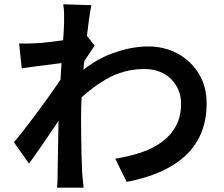

<svg xmlns="http://www.w3.org/2000/svg" viewBox="-20 -826 1040 893"><path d="M516 -88Q581 -98 637 -117Q693 -136 734.5 -167Q776 -198 799.5 -242.5Q823 -287 822 -347Q822 -377 811 -405Q800 -433 778 -456Q756 -479 724 -492Q692 -505 651 -505Q555 -505 472 -456.5Q389 -408 316 -330V-457Q406 -542 497.5 -576Q589 -610 669 -610Q744 -610 805.5 -577Q867 -544 904 -484.5Q941 -425 941 -345Q941 -269 916.5 -209Q892 -149 844.5 -104Q797 -59 728 -28Q659 3 569 20ZM290 -535Q274 -534 249.5 -530.5Q225 -527 195.5 -523.5Q166 -520 136 -516Q106 -512 81 -508L69 -624Q89 -623 107.5 -623.5Q126 -624 150 -625Q173 -626 205.5 -630Q238 -634 272 -638.5Q306 -643 336 -649Q366 -655 383 -661L420 -614Q412 -602 400 -584Q388 -566 376.5 -548Q365 -530 356 -516L306 -343Q289 -318 265 -282.5Q241 -247 214.5 -208Q188 -169 162 -131.5Q136 -94 115 -65L45 -164Q64 -187 89 -219Q114 -251 141.5 -287.5Q169 -324 195 -360.5Q221 -397 243 -428.5Q265 -460 279 -482L282 -515ZM278 -721Q278 -741 278 -762.5Q278 -784 274 -806L405 -802Q400 -779 394 -736Q388 -693 381.5 -636.5Q375 -580 369.5 -518Q364 -456 360.5 -394.5Q357 -333 357 -280Q357 -238 357.5 -196.5Q358 -155 359 -113Q360 -71 362 -25Q363 -12 365 9.5Q367 31 369 47H245Q247 32 247.5 10.5Q248 -11 248 -23Q249 -71 249.5 -111.5Q250 -152 251 -197Q252 -242 253 -302Q254 -325 256 -361.5Q258 -398 260.5 -441.5Q263 -485 266 -530Q269 -575 272 -614.5Q275 -654 276.5 -682.5Q278 -711 278 -721Z"/></svg>

Font: Noto Sans KR SemiBold
Style: Regular
Weight: 600
Designer: Ryoko NISHIZUKA  (kana, bopomofo & ideographs); Paul D. Hunt (Latin, Greek & Cyrillic); Sandoll Communications , Soo-you
Foundry: Adobe
Version: Version 2.004-H2;hotconv 1.0.118;makeotfexe 2.5.65603